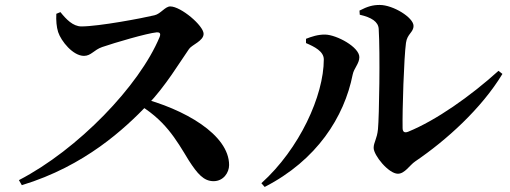

<svg xmlns="http://www.w3.org/2000/svg" viewBox="-20 -736 2040 768"><path d="M55.7 -15.5 67.3 4.7C321.5 -72.7 479.3 -222.4 570.1 -316.4C642 -391 698.5 -486.3 736.2 -540.2C747.7 -557 794.4 -572.3 794.4 -600.7C794.4 -633.3 703.6 -710.3 661.1 -710.3C640.3 -710.3 623 -680.7 598.2 -675C550.4 -663.4 375.1 -630.3 305.6 -630.3C271.9 -630.3 244.5 -659.1 221.7 -687.6L205.3 -680.8C203.9 -653.5 206.1 -628.4 212.5 -607.8C224.5 -571.4 271.8 -512.5 315.9 -512.5C344.5 -512.5 355.7 -536.6 388.9 -547.9C439.1 -565.1 567 -602.9 607.2 -606.7C618.2 -607.2 624.2 -603 618.5 -588.1C537.3 -392.5 291.4 -137.5 55.7 -15.5ZM834.2 -11.3C873.6 -11.3 896.4 -45.4 896.4 -75.8C896.4 -197.2 718.1 -300.5 536.1 -346.3L520.2 -326.4C639.7 -259.1 683.4 -179.2 735.4 -93.9C769.4 -41.4 794.7 -11.3 834.2 -11.3Z M1571.5 -41.1C1599.4 -41.1 1618.2 -75.1 1640.7 -90.3C1765.2 -174.8 1905.6 -301.4 1989.7 -440.3L1974 -452.7C1860.5 -350.3 1724.2 -254.6 1612.9 -209.2C1598.3 -203.3 1590.4 -208.2 1590.4 -223.9C1589 -295 1595.8 -505.9 1603.9 -564.4C1608.8 -601.2 1634.1 -606 1634.1 -632.6C1634.1 -665.7 1552.7 -716.2 1498.8 -716.2C1471.5 -716.2 1450.4 -710.5 1417.9 -693.6L1419.1 -677.1C1466.3 -666.4 1493 -649 1494.8 -620.6C1500.8 -523.9 1496.7 -268.6 1491.9 -219.5C1488.2 -180.3 1474.6 -166.6 1474.6 -144.5C1474.6 -114.9 1534.3 -41.1 1571.5 -41.1ZM1025.5 -3.2 1038.7 11.8C1247.6 -95.4 1357 -268 1390.7 -437.6C1395.7 -463.1 1417.4 -481.8 1417.4 -507.4C1417.4 -548 1326.6 -596.6 1281.1 -597.7C1251.4 -598.2 1226.3 -589.4 1204 -580.8V-563.7C1237.9 -549.2 1275.2 -530.5 1275.2 -498.3C1275.2 -353.7 1178 -140.4 1025.5 -3.2Z"/></svg>

Font: Source Han Serif TW VF
Style: Regular
Weight: 250
Designer: Ryoko NISHIZUKA 西塚涼子 (kana & ideographs); Frank Grießhammer (Latin, Greek & Cyrillic); Wenlong ZHANG 张文龙 (bopomofo); San
Foundry: Adobe
Version: Version 2.002;hotconv 1.1.0;makeotfexe 2.6.0